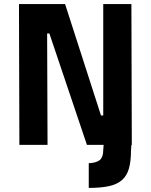

<svg xmlns="http://www.w3.org/2000/svg" viewBox="-20 -710 741 941"><path d="M73 -690H299L475 -144H486V-690H624L626 0H624L622 27Q622 80 612 115.5Q602 151 578.5 172Q555 193 515 202Q475 211 415 211V90Q454 88 470 73.5Q486 59 486 25L488 0H406L222 -546H211L213 0H75Z"/></svg>

Font: Panefresco 999wt
Style: Regular
Weight: 900
Version: Version 1.001